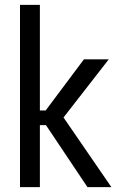

<svg xmlns="http://www.w3.org/2000/svg" viewBox="-20 -772 499 792"><path d="M62.5 0V-752H144.5V-316.4H180.7L155.3 -298.8L326.2 -527.3H428.7L223.6 -263.7L227.5 -308.6L439.5 0H340.8L157.2 -274.4L180.7 -255.9H144.5V0Z"/></svg>

Font: Reddit Sans Condensed
Style: Regular
Weight: 400
Designer: Stephen Hutchings
Foundry: Reddit
Version: Version 1.014